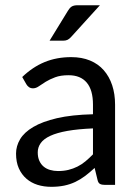

<svg xmlns="http://www.w3.org/2000/svg" viewBox="-20 -703 519 730"><path d="M41 0ZM379.4 0Q366.7 0 359.9 -3.9Q353 -7.8 350.6 -20L339.8 -64.5Q321.3 -47.4 303.5 -33.9Q285.6 -20.5 266.1 -11.2Q246.6 -2 224.1 2.7Q201.7 7.3 174.8 7.3Q147 7.3 122.8 -0.2Q98.6 -7.8 80.3 -23.7Q62 -39.6 51.5 -63.2Q41 -86.9 41 -119.1Q41 -147.5 56.4 -173.6Q71.8 -199.7 106.4 -220.2Q141.1 -240.7 196.8 -253.7Q252.4 -266.6 333.5 -268.6V-305.2Q333.5 -360.8 309.8 -388.9Q286.1 -417 240.7 -417Q210.4 -417 189.7 -409.2Q168.9 -401.4 153.8 -392.1Q138.7 -382.8 127.7 -375Q116.7 -367.2 105.5 -367.2Q96.7 -367.2 90.3 -371.6Q84 -376 80.1 -382.8L64.5 -410.2Q104 -448.2 149.7 -467Q195.3 -485.8 251 -485.8Q291 -485.8 322.3 -472.9Q353.5 -460 374.5 -436Q395.5 -412.1 406.5 -378.9Q417.5 -345.7 417.5 -305.2V0ZM200.7 -52.7Q222.2 -52.7 240.2 -57.1Q258.3 -61.5 274.4 -69.6Q290.5 -77.6 304.9 -89.6Q319.3 -101.6 333.5 -116.2V-214.8Q276.4 -212.4 236.3 -205.3Q196.3 -198.2 171.1 -186.5Q146 -174.8 134.8 -158.9Q123.5 -143.1 123.5 -123.5Q123.5 -105 129.6 -91.6Q135.7 -78.1 146 -69.6Q156.2 -61 170.4 -56.9Q184.6 -52.7 200.7 -52.7ZM359.9 -683.1 249.5 -561.5Q242.7 -554.2 236.1 -551.3Q229.5 -548.3 219.7 -548.3H168.5L238.3 -662.1Q244.6 -672.9 252.4 -678Q260.3 -683.1 275.9 -683.1Z"/></svg>

Font: Carlito
Style: Regular
Weight: 400
Designer: Lukasz Dziedzic
Foundry: tyPoland Lukasz Dziedzic
Version: Version 1.104